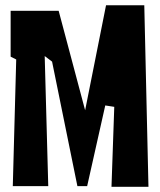

<svg xmlns="http://www.w3.org/2000/svg" viewBox="-20 -715 615 740"><path d="M42.5 -485.8 21 -496.6V-673.3H206.1L308.1 -290L388.7 -694.8H536.1L552.2 4.9H409.7L420.4 -303.2L385.7 -308.6L315.9 2.4H278.3L180.7 -477.5L152.3 -499L166 2.4H29.3Z"/></svg>

Font: Some Time Later
Style: Regular
Weight: 400
Version: Version 003.300